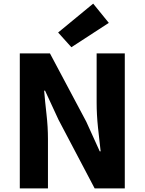

<svg xmlns="http://www.w3.org/2000/svg" viewBox="-20 -1037 797 1057"><path d="M89 0V-743H255L455 -367L529 -204H534Q527 -263 519.5 -334.5Q512 -406 512 -472V-743H667V0H501L302 -378L228 -538H223Q228 -478 236 -408Q244 -338 244 -272V0ZM373 -777 300 -858 493 -1017 579 -911Z"/></svg>

Font: Noto Sans SC ExtraBold
Style: Regular
Weight: 800
Designer: Ryoko NISHIZUKA 西塚涼子 (kana, bopomofo & ideographs); Paul D. Hunt (Latin, Greek & Cyrillic); Sandoll Communications 산돌커뮤니
Foundry: Adobe
Version: Version 2.004-H2;hotconv 1.0.118;makeotfexe 2.5.65603